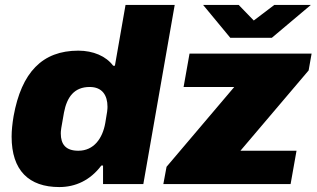

<svg xmlns="http://www.w3.org/2000/svg" viewBox="-20 -745 1281 777"><path d="M220 12C285 12 345 -15 390 -75H397V0H560L687 -725H488L445 -479H438C409 -518 357 -540 297 -540C151 -540 67 -452 35 -275C30 -245 27 -217 27 -192C27 -55 97 12 220 12ZM1238 -725H1090L1007 -662L946 -725H802L912 -592H1080ZM641 0H1156L1180 -135H953L1229 -460L1241 -528H747L723 -393H928L654 -70ZM297 -135C246 -135 226 -161 226 -205C226 -215 227 -225 239 -290C251 -352 280 -393 343 -393C394 -393 415 -359 415 -313C415 -303 414 -291 406 -247C395 -185 360 -135 297 -135Z"/></svg>

Font: Archivo Black
Style: Italic
Weight: 900
Italic angle: -10°
Designer: Hector Gatti
Foundry: Omnibus-Type
Version: Version 2.001